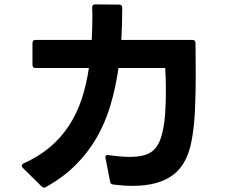

<svg xmlns="http://www.w3.org/2000/svg" viewBox="-20 -823 1040 875"><path d="M181 32Q177 32 170 27L84 -58Q79 -63 79 -68Q79 -73 87 -78Q156 -109 207 -152Q258 -195 294 -250Q330 -305 352 -371Q374 -437 385 -513H142Q128 -513 128 -527V-627Q128 -641 142 -641H398Q401 -695 401 -754L400 -789Q400 -803 414 -803L523 -802Q537 -802 537 -788Q537 -750 536 -713Q535 -676 533 -641H857Q871 -641 871 -627Q871 -595 871.5 -559.5Q872 -524 872 -486Q872 -408 869 -330.5Q866 -253 855 -192Q837 -79 771 -27.5Q705 24 584 24Q543 24 496 18Q483 16 482 5L461 -102Q460 -104 460 -106Q460 -119 475 -116Q504 -112 528.5 -110Q553 -108 573 -108Q642 -108 675 -134.5Q708 -161 721 -224Q730 -262 733 -311Q736 -360 736 -409Q736 -468 733 -513H520Q507 -422 483 -342Q459 -262 419.5 -194Q380 -126 323.5 -70Q267 -14 190 29Q186 32 181 32Z"/></svg>

Font: LINE Seed JP_TTF Bold
Style: Regular
Weight: 700
Designer: LINE & Fontrix & Fontworks
Version: Version 1.009